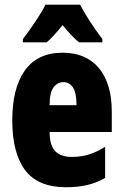

<svg xmlns="http://www.w3.org/2000/svg" viewBox="-20 -786 522 816"><path d="M246.1 -562Q345.2 -562 400.1 -496.8Q455.1 -431.6 455.1 -310.1V-225.1H190.9Q190.9 -169.4 214.1 -144.3Q237.3 -119.1 285.2 -119.1Q323.2 -119.1 356 -128.9Q388.7 -138.7 426.8 -162.1V-29.8Q391.1 -8.8 350.1 0.5Q309.1 9.8 261.2 9.8Q141.1 9.8 86.7 -63Q32.2 -135.7 32.2 -273.9Q32.2 -412.6 86.2 -487.3Q140.1 -562 246.1 -562ZM250 -437Q224.6 -437 207.8 -415Q190.9 -393.1 190.9 -338.9H305.2Q305.2 -391.6 290 -414.3Q274.9 -437 250 -437ZM320.3 -766.1Q356 -698.2 415 -620.1V-606H315.9Q285.6 -630.4 246.1 -679.2Q203.6 -627 178.2 -606H77.1V-620.1Q90.8 -637.2 110.1 -664.8Q129.4 -692.4 147.2 -720.5Q165 -748.5 173.3 -766.1Z"/></svg>

Font: Open Sans Condensed ExtraBold
Style: Regular
Weight: 800
Width: 3
Designer: Monotype Design Team
Foundry: Monotype Imaging Inc.
Version: Version 3.000; ttfautohint (v1.8.4)